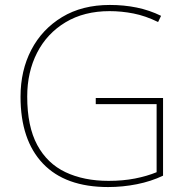

<svg xmlns="http://www.w3.org/2000/svg" viewBox="-20 -746 760 776"><path d="M367 -350H639V-36Q591 -13 533.5 -1.5Q476 10 417 10Q244 10 153.5 -85Q63 -180 63 -355Q63 -461 106.5 -544.5Q150 -628 231 -677Q312 -726 424 -726Q481 -726 532.5 -715.5Q584 -705 631 -682L619 -657Q568 -682 519.5 -691.5Q471 -701 423 -701Q320 -701 245 -656Q170 -611 130 -533Q90 -455 90 -356Q90 -235 130.5 -160Q171 -85 245 -50Q319 -15 419 -15Q477 -15 525.5 -24.5Q574 -34 613 -50V-325H367Z"/></svg>

Font: Noto Sans Bengali UI Thin
Style: Regular
Weight: 100
Designer: Jelle Bosma - Monotype Design Team
Foundry: Monotype Imaging Inc.
Version: Version 2.003; ttfautohint (v1.8.4.7-5d5b)